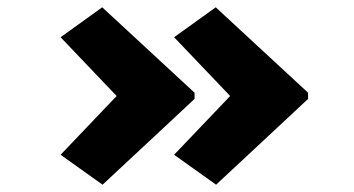

<svg xmlns="http://www.w3.org/2000/svg" viewBox="-20 -525 971 526"><path d="M572 -19 457 -101 641 -294V-230L457 -423L571 -505L824 -271V-254ZM261 -19 146 -101 330 -294V-230L146 -423L260 -505L513 -271V-254Z"/></svg>

Font: Lexend Zetta ExtraBold
Style: Regular
Weight: 800
Designer: Bonnie Shaver-Troup, Thomas Jockin
Foundry: Lexend
Version: Version 1.007